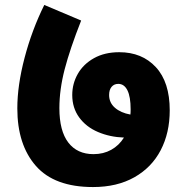

<svg xmlns="http://www.w3.org/2000/svg" viewBox="-20 -736 736 776"><path d="M666 -290Q666 -199 629.5 -129Q593 -59 523 -19.5Q453 20 356 20Q200 20 125 -65.5Q50 -151 50 -298Q50 -391 79.5 -503Q109 -615 159 -716L308 -653Q263 -539 241.5 -456.5Q220 -374 220 -299Q220 -207 256 -160Q292 -113 358 -113Q398 -113 429.5 -130.5Q461 -148 481 -180Q424 -182 376 -202.5Q328 -223 300 -261.5Q272 -300 272 -352Q272 -398 294.5 -437.5Q317 -477 360 -501Q403 -525 462 -525Q554 -525 610 -464.5Q666 -404 666 -290ZM507 -273Q508 -280 508 -294Q508 -345 495 -371Q482 -397 458 -397Q441 -397 431 -385Q421 -373 421 -352Q421 -321 444.5 -300.5Q468 -280 507 -273Z"/></svg>

Font: FiraGO Heavy
Style: Regular
Weight: 900
Designer: bBox Type
Foundry: bBox Type GmbH
Version: Version 1.001